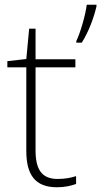

<svg xmlns="http://www.w3.org/2000/svg" viewBox="-20 -780 427 810"><path d="M387 -753V-760H346C341 -717 318 -639 302 -607V-600H325C354 -646 376 -705 387 -753ZM223 -25C154 -25 130 -68 130 -146V-496H298V-530H130V-659H103L91 -531L11 -522V-496H91V-143C91 -43 128 10 220 10C254 10 279 4 301 -4V-37C280 -30 254 -25 223 -25Z"/></svg>

Font: Noto Sans Sinhala UI ExtraLight
Style: Regular
Weight: 200
Designer: Jelle Bosma - Monotype Design Team
Foundry: Monotype Imaging Inc.
Version: Version 2.006